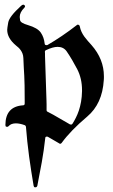

<svg xmlns="http://www.w3.org/2000/svg" viewBox="-20 -612 491 831"><path d="M85 -578.1Q65.4 -558.6 65.4 -538.6Q65.4 -536.6 66.9 -524.9Q68.4 -512.7 101.1 -503.4Q142.6 -491.2 156.7 -470.7Q170.4 -450.7 173.3 -423.3Q173.8 -418.5 176.5 -417.5Q179.2 -416.5 181.2 -416.5Q183.6 -416.5 185.1 -417Q247.6 -453.1 312.5 -503.4Q314.5 -505.4 317.4 -505.4Q318.8 -505.4 321.5 -503.9Q324.2 -502.4 325.2 -498.5Q327.6 -485.4 332.8 -474.4Q337.9 -463.4 345 -453.6Q352.1 -443.8 360.1 -434.8Q368.2 -425.8 376 -417Q429.7 -356 429.7 -282.2Q429.7 -278.3 429.7 -273.9Q429.7 -269.5 429.2 -265.1Q422.9 -162.6 357.4 -107.4Q285.2 -46.4 247.1 6.3Q244.1 10.3 240.7 10.3Q237.8 10.3 235.8 8.3Q223.6 1 211.4 -5.9Q199.2 -12.7 187 -20Q184.1 -21 183.1 -21Q181.2 -21 178.5 -19.8Q175.8 -18.6 175.8 -13.7Q169.9 39.6 160.9 89.8Q151.9 140.1 141.6 191.9Q139.2 198.7 133.8 198.7Q133.3 198.7 130.1 198.5Q127 198.2 125.5 191.9Q120.6 162.6 115.5 130.6Q110.4 98.6 106 65.7Q101.6 32.7 98.1 0Q94.7 -32.7 92.3 -63.5Q91.3 -68.8 86.9 -70.3Q65.4 -78.1 48.8 -78.1Q27.8 -78.1 17.1 -65.9Q14.2 -63 10.7 -63Q9.3 -63 6.3 -64Q3.4 -64.9 3.4 -71.8Q3.9 -150.9 79.6 -156.2Q86.9 -156.2 86.9 -164.1V-179.2Q86.9 -215.8 86.4 -241.9Q85.9 -268.1 85 -283.7Q84 -299.3 83 -318.6Q82 -337.9 81.1 -360.8Q80.6 -372.1 77.4 -380.1Q74.2 -388.2 69.8 -394.5Q65.4 -400.9 60.1 -405.8Q54.7 -410.6 49.3 -415Q11.2 -446.8 11.2 -482.9Q11.2 -489.3 15.6 -514.6Q20 -540 70.3 -585.9Q76.2 -591.8 80.6 -591.8Q83 -591.8 85.7 -589.6Q88.4 -587.4 88.4 -585Q88.4 -581.5 85 -578.1ZM181.6 -135.7Q181.6 -129.9 186 -128.4Q210.9 -115.7 234.4 -101.6Q257.8 -87.4 282.7 -73.7Q285.6 -72.8 287.6 -72.8Q291.5 -72.8 293.9 -76.7Q301.3 -88.4 308.3 -102.3Q315.4 -116.2 321.3 -133.5Q327.1 -150.9 330.8 -171.6Q334.5 -192.4 335 -217.3V-220.2V-220.7V-221.2V-221.7Q335 -272 314.5 -312Q303.7 -332.5 292.5 -351.8Q281.2 -371.1 268.6 -389.6Q254.9 -409.2 229.5 -409.2Q209 -409.2 179.2 -395Q174.3 -393.1 174.3 -387.7Q174.8 -384.8 174.8 -380.4Q174.8 -376 174.8 -370.1L181.2 -176.8Q181.6 -169.9 181.6 -159.7Q181.6 -149.4 181.6 -135.7Z"/></svg>

Font: UnifrakturMaguntia sl
Style: Regular
Weight: 400
Designer: j. 'mach' wust, based on a font by Peter Wiegel, original typeface by Carl Albert Fahrenwaldt 1901
Version: Version 2010-11-24